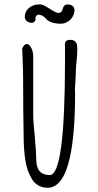

<svg xmlns="http://www.w3.org/2000/svg" viewBox="-20 -865 461 900"><path d="M274.4 -824.2Q272.9 -815.9 267.6 -810.1Q262.2 -804.2 252.9 -804.2Q243.7 -804.2 211.9 -824.7Q180.2 -844.7 168.5 -844.7Q135.7 -844.7 116 -827.9Q96.2 -811 96.2 -786.6Q96.2 -772.9 106.4 -765.4Q116.7 -757.8 132.3 -757.8Q140.6 -760.7 144 -766.1Q147.5 -771.5 146.5 -777.3Q145.5 -783.2 148.2 -788.3Q150.9 -793.5 158.2 -796.4Q180.2 -796.4 197.3 -775.4Q204.6 -766.6 222.4 -760.3Q240.2 -753.9 264.6 -753.9Q281.7 -753.9 296.6 -762.7Q311.5 -771.5 320.3 -786.4Q329.1 -801.3 329.1 -818.4Q329.1 -829.1 320.6 -836.7Q312 -844.2 296.4 -844.2Q287.1 -844.2 281.5 -838.4Q275.9 -832.5 274.4 -824.2ZM332 -428.7Q332 -433.6 331.5 -437.5Q331.1 -440.9 331.1 -445.8Q331.1 -457 333.5 -487.8Q335.4 -512.7 335.4 -529.3Q335.4 -547.9 338.9 -579.1Q342.3 -610.4 342.3 -629.9Q342.3 -641.6 341.3 -653.3Q339.8 -663.1 332 -670.7Q324.2 -678.2 311.5 -678.2Q295.9 -678.2 290 -672.6Q284.2 -667 284.2 -654.8Q284.2 -650.4 284.7 -647V-638.2V-582Q284.7 -44.4 213.4 -44.4Q149.9 -44.4 149.9 -117.7Q149.9 -150.9 143.1 -223.6Q135.7 -293.9 135.7 -329.6V-601.6Q135.7 -622.6 126.5 -640.6Q117.2 -658.7 105.5 -658.7Q93.3 -658.7 84 -637.7L85.9 -591.8Q88.4 -529.3 88.4 -494.6Q88.4 -350.6 90.8 -231Q90.8 -170.9 97.7 -120.6Q101.6 -91.8 109.4 -69.1Q117.2 -46.4 129.4 -25.9Q141.1 -6.3 160.2 4.4Q179.2 15.1 203.1 15.1Q332 15.1 332 -428.7Z"/></svg>

Font: Amatica SC
Style: Bold
Weight: 400
Designer: Vernon Adams, Ben Nathan
Foundry: newtypography
Version: Version 2.000